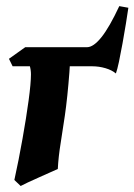

<svg xmlns="http://www.w3.org/2000/svg" viewBox="-20 -599 447 639"><path d="M172.4 -36.6Q166 -33.7 148.4 -25.9Q130.9 -18.1 110.1 -8.8Q89.4 0.5 72 8.5Q54.7 16.6 48.8 20L27.8 0Q42.5 -66.9 54.9 -137Q67.4 -207 75.2 -264.6Q83 -322.3 83 -351.6Q83 -366.7 78.9 -380.4Q74.7 -394 63 -394L130.4 -433.1L213.9 -425.8Q213.9 -395.5 210.9 -357.4Q208 -319.3 204.1 -281.5Q200.2 -243.7 195.8 -213.9Q190.4 -175.8 182.4 -126.2Q174.3 -76.7 172.4 -36.6ZM22 -378.4 9.8 -403.3 64 -441.9Q91.8 -441.9 132.3 -441.9Q172.9 -441.9 210.9 -441.9Q249 -441.9 269.5 -441.9Q291 -441.9 317.6 -475.1Q344.2 -508.3 377 -578.6L407.2 -573.2Q404.3 -553.2 399.2 -521.2Q394 -489.3 387.9 -455.3Q381.8 -421.4 376 -393.8Q370.1 -366.2 365.7 -354.5Q352.5 -365.7 330.8 -372.1Q309.1 -378.4 287.1 -378.4Z"/></svg>

Font: Gentium Book Plus
Style: Bold Italic
Weight: 700
Italic angle: -8°
Designer: Victor Gaultney, Annie Olsen, Iska Routamaa, Becca Hirsbrunner
Foundry: SIL International
Version: Version 6.101